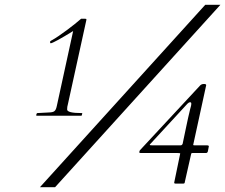

<svg xmlns="http://www.w3.org/2000/svg" viewBox="-20 -751 936 798"><path d="M731 -147H612C599 -147 601.3 -149.3 607 -155L759 -320C763 -324 766.7 -326 770 -326C773.3 -326 775 -324.3 775 -321V-319C775 -312.3 772.7 -306.9 770.5 -298C758.5 -249.9 750.9 -207.3 739 -153C737 -149 734.3 -147 731 -147ZM704 8C704 10.7 705.7 12 709 12H742C746 12 748 10 748 6L774 -109C775.1 -113.5 775.2 -115 780 -115H836C840 -115 842.7 -117.3 844 -122L848 -143C848 -145.7 845 -147 839 -147H788C784.7 -147 783 -147.7 783 -149L837 -397C837 -400.3 834 -402 828 -402C821.3 -402 816 -400 812 -396L562 -127C560 -125 559 -122 559 -118C559 -116 561 -115 565 -115H718C725.3 -115 729 -114.3 729 -113C729 -111.7 720.7 -71.3 704 8ZM284 -622 216 -310C211.1 -287.9 205.2 -284.3 181.5 -283.5C171.2 -283.2 155.7 -282.3 135 -281C131.9 -281 128.9 -270 132 -270H317C319 -270 320 -270.7 320 -272L322 -280C322 -280.7 321.3 -281 320 -281C279.3 -281 259 -286 259 -296C259 -304 260 -311 262 -317L339 -668V-671C339 -672.3 337.3 -673 334 -673H317C289.3 -648.4 227.3 -601.2 196 -584C190 -581.3 187.3 -578.5 188 -575.5C188.7 -572.5 189.7 -571 191 -571C201 -573 232 -590 284 -622ZM833 -731 146 27H209L896 -731Z"/></svg>

Font: fbb
Style: Italic
Weight: 400
Italic angle: -12°
Designer: David J. Perry, Michael Sharpe
Version: Version 0.991